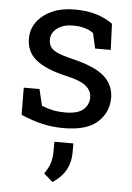

<svg xmlns="http://www.w3.org/2000/svg" viewBox="-56 -580 610 884"><g transform="rotate(5 249.5 -138.0)"><path d="M250 10.3Q196.8 10.3 150.4 -0.5Q104 -11.2 51.8 -33.7L50.8 -159.2H123.5L141.6 -83.5Q168.9 -72.3 194.6 -67.1Q220.2 -62 250 -62Q308.6 -62 334 -84.5Q359.4 -106.9 359.4 -140.1Q359.4 -171.4 333.7 -193.1Q308.1 -214.8 240.7 -230Q145 -252 99.9 -288.8Q54.7 -325.7 54.7 -387.2Q54.7 -430.2 79.6 -464.1Q104.5 -498 148.9 -518.1Q193.4 -538.1 252.4 -538.1Q312.5 -538.1 355.2 -524.4Q397.9 -510.7 429.7 -487.8L434.6 -367.2H362.3L346.7 -437.5Q329.6 -450.2 306.2 -457Q282.7 -463.9 252.4 -463.9Q207.5 -463.9 179.4 -442.9Q151.4 -421.9 151.4 -390.1Q151.4 -371.6 159.4 -357.9Q167.5 -344.2 190.4 -333.3Q213.4 -322.3 257.8 -311.5Q368.2 -285.6 411.9 -245.6Q455.6 -205.6 455.6 -147Q455.6 -80.1 406 -34.9Q356.4 10.3 250 10.3ZM220.7 262.2 178.7 226.1Q196.3 201.7 204.6 177.2Q212.9 152.8 212.9 120.6V76.7H300.8V119.1Q300.8 163.6 281.5 199Q262.2 234.4 220.7 262.2Z"/></g></svg>

Font: Roboto Slab LO
Style: Regular
Weight: 400
Designer: Google
Version: Version 2.000